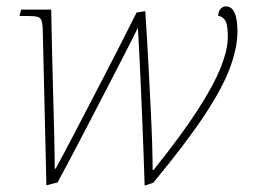

<svg xmlns="http://www.w3.org/2000/svg" viewBox="-20 -566 795 600"><path d="M432 14Q431 -23 429 -77.5Q427 -132 424.5 -193Q422 -254 419.5 -311.5Q417 -369 414.5 -414Q412 -459 411 -479Q396 -449 373 -404Q350 -359 322.5 -306Q295 -253 266 -197Q237 -141 209.5 -89Q182 -37 160 4L125 13L114 -456Q114 -485 111 -497.5Q108 -510 98.5 -513Q89 -516 67 -516H41L46 -536H140Q141 -483 142.5 -414Q144 -345 146 -274Q148 -203 149.5 -141Q151 -79 151 -39H154Q177 -81 209 -142.5Q241 -204 277 -273Q313 -342 347 -408.5Q381 -475 407 -527L434 -531Q436 -501 439 -451.5Q442 -402 445 -343Q448 -284 451 -225Q454 -166 455.5 -116Q457 -66 457 -35H460Q545 -141 596 -219.5Q647 -298 669.5 -354.5Q692 -411 692 -450Q692 -492 682.5 -504Q673 -516 662 -516Q662 -530 669 -538Q676 -546 686 -546Q722 -546 722 -467Q722 -418 699 -355Q676 -292 618.5 -205Q561 -118 459 5Z"/></svg>

Font: Noto Serif Thin
Style: Italic
Weight: 100
Italic angle: -12°
Designer: Monotype Design Team
Foundry: Monotype Imaging Inc.
Version: Version 2.014; ttfautohint (v1.8.4.7-5d5b)